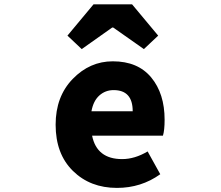

<svg xmlns="http://www.w3.org/2000/svg" viewBox="-20 -872 1040 905"><path d="M531.2 13.7Q405.3 13.7 323.7 -66.4Q242.2 -146.5 242.2 -284.2Q242.2 -417 322.8 -500Q403.3 -583 511.7 -583Q629.9 -583 692.9 -506.8Q755.9 -430.7 755.9 -307.6Q755.9 -257.8 748 -232.4H414.1Q436.5 -122.1 555.7 -122.1Q615.2 -122.1 675.8 -158.2L735.4 -50.8Q645.5 13.7 531.2 13.7ZM411.1 -347.7H605.5Q605.5 -447.3 515.6 -447.3Q476.6 -447.3 448.2 -421.9Q419.9 -396.5 411.1 -347.7ZM297.9 -704.1 420.9 -851.6H602.5L725.6 -704.1L658.2 -640.6L513.7 -742.2H508.8L365.2 -640.6Z"/></svg>

Font: Gen Shin Gothic Monospace Heavy
Style: Bold
Weight: 800
Designer: [Source Han Sans]
Ryoko NISHIZUKA  (kana & ideographs); Paul D. Hunt (Latin, Greek & Cyrillic); Wenlong ZHANG  (bopomofo
Version: Version 1.002.20150607